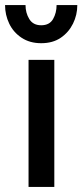

<svg xmlns="http://www.w3.org/2000/svg" viewBox="-48 -740 326 760"><path d="M65 0V-503H167V0ZM115 -569Q70 -569 37.5 -590.5Q5 -612 -11.5 -646.5Q-28 -681 -28 -720H53Q53 -689 68 -664.5Q83 -640 115 -640Q148 -640 162 -664.5Q176 -689 176 -720H258Q258 -681 241 -646.5Q224 -612 192.5 -590.5Q161 -569 115 -569Z"/></svg>

Font: Inclusive Sans Medium
Style: Regular
Weight: 500
Designer: Olivia King
Foundry: Olivia King
Version: Version 2.004